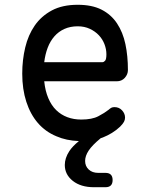

<svg xmlns="http://www.w3.org/2000/svg" viewBox="-20 -580 640 803"><path d="M421 143Q436 143 443.5 150.5Q451 158 451 173Q451 188 443.5 195.5Q436 203 421 203H373Q318 203 284.5 176.5Q251 150 251 110Q251 81 270 52Q283 32 310 10Q257 8 216 -10Q170 -29 138.5 -65.5Q107 -102 90 -154.5Q73 -207 73 -272Q73 -329 85.5 -381.5Q98 -434 125.5 -473.5Q153 -513 197 -536.5Q241 -560 305 -560Q365 -560 405 -539.5Q445 -519 469.5 -482Q494 -445 504.5 -395.5Q515 -346 515 -287Q515 -269 502 -254.5Q489 -240 468 -240H165Q169 -200 182 -169.5Q195 -139 215 -119.5Q235 -100 261.5 -90Q288 -80 320 -80Q365 -80 391.5 -94Q418 -108 433 -120Q441 -127 446 -129.5Q451 -132 459 -132Q478 -132 490.5 -118.5Q503 -105 503 -88Q503 -79 498.5 -70.5Q494 -62 482 -50Q466 -35 448 -24Q430 -13 410 -5Q405 -3 401 -2L400 -1Q366 27 351 49.5Q336 72 336 93Q336 115 351 129Q366 143 391 143ZM165 -320H409Q414 -320 419.5 -326Q425 -332 425 -353Q425 -374 417 -395Q409 -416 393.5 -432.5Q378 -449 355.5 -459.5Q333 -470 305 -470Q274 -470 249.5 -459Q225 -448 207.5 -428Q190 -408 179.5 -380.5Q169 -353 165 -320Z"/></svg>

Font: Maple Mono NF
Style: Regular
Weight: 400
Monospace: yes
Designer: subframe7536
Version: Version 7.000